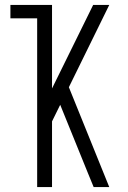

<svg xmlns="http://www.w3.org/2000/svg" viewBox="-20 -755 515 775"><path d="M130 0V-681H22V-735H190V-398L356 -735H421L258 -403L421 0H358L335 -56L223 -332L190 -265V0Z"/></svg>

Font: Iosevka QP Light
Style: Regular
Weight: 300
Designer: Belleve Invis
Foundry: Belleve Invis
Version: Version 20.0.0; ttfautohint (v1.8.4)